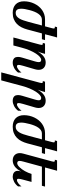

<svg xmlns="http://www.w3.org/2000/svg" viewBox="1075 -1831 955 3145"><g transform="rotate(90 1552.5 -258.5)"><path d="M397.5 -467.3H300.8Q272 -467.3 248.3 -451.4Q224.6 -435.5 205.6 -408.4Q186.5 -381.3 171.9 -345.2Q157.2 -309.1 146.5 -269Q135.3 -226.6 128.9 -190.9Q122.6 -155.3 122.6 -127Q122.6 -84.5 138.9 -61.3Q155.3 -38.1 193.4 -38.1Q223.6 -38.1 245.6 -54.4Q267.6 -70.8 284.2 -98.6Q300.8 -126.5 313.2 -163.3Q325.7 -200.2 336.9 -241.2ZM441.4 -630.9Q443.8 -641.1 445.3 -648.7Q446.8 -656.2 446.8 -661.6Q446.8 -671.9 442.1 -675.5Q437.5 -679.2 428.7 -679.2H415L424.8 -715.8H593.8L541 -518.6H636.7L622.6 -467.3H526.9L462.9 -227.5Q449.2 -176.8 427 -133.1Q404.8 -89.4 371.8 -57.4Q338.9 -25.4 293.9 -7.3Q249 10.7 190.4 10.7Q146 10.7 111.1 -1.5Q76.2 -13.7 51.8 -37.1Q27.3 -60.5 14.4 -95Q1.5 -129.4 1.5 -174.3Q1.5 -218.8 11.2 -261.5Q21 -304.2 39.3 -342.5Q57.6 -380.9 83.5 -413.1Q109.4 -445.3 142.1 -468.8Q174.8 -492.2 213.6 -505.4Q252.4 -518.6 295.9 -518.6H411.6Z M1057.1 -157.2Q1047.9 -126.5 1045.4 -109.6Q1043 -92.8 1043 -85.9Q1043 -71.3 1049.3 -64.9Q1055.7 -58.6 1065.9 -58.6Q1077.1 -58.6 1090.8 -65.2Q1104.5 -71.8 1118.7 -82.3Q1132.8 -92.8 1145.8 -106.2Q1158.7 -119.6 1168.5 -133.3V-77.1Q1152.3 -55.7 1132.8 -39.3Q1113.3 -22.9 1092.3 -12Q1071.3 -1 1049.8 4.9Q1028.3 10.7 1008.3 10.7Q981 10.7 962.4 3.9Q943.8 -2.9 932.6 -14.6Q921.4 -26.4 916.7 -42Q912.1 -57.6 912.1 -75.7Q912.1 -91.8 915.3 -109.1Q918.5 -126.5 923.8 -143.6L985.8 -353Q997.6 -392.6 997.6 -415.5Q997.6 -437 987.8 -446.3Q978 -455.6 959.5 -455.6Q937.5 -455.6 910.9 -432.9Q884.3 -410.2 857.4 -368.7Q830.6 -327.1 805.4 -269Q780.3 -210.9 761.7 -140.1L724.6 0H593.8L710 -433.6Q715.3 -454.1 715.3 -463.9Q715.3 -474.6 710.4 -478.3Q705.6 -481.9 696.8 -481.9H683.1L692.9 -518.6H862.3L850.1 -473.1Q847.7 -463.4 841.1 -444.1Q834.5 -424.8 823.7 -398.4Q846.2 -436.5 868.7 -461.9Q891.1 -487.3 913.8 -502.2Q936.5 -517.1 959 -523.2Q981.4 -529.3 1004.4 -529.3Q1032.2 -529.3 1054.4 -521.2Q1076.7 -513.2 1092 -498Q1107.4 -482.9 1115.7 -461.7Q1124 -440.4 1124 -414.1Q1124 -387.2 1115.2 -356Z M1682.1 -157.2Q1672.9 -126.5 1670.4 -109.6Q1668 -92.8 1668 -85.9Q1668 -71.3 1674.3 -64.9Q1680.7 -58.6 1690.9 -58.6Q1702.1 -58.6 1715.8 -65.2Q1729.5 -71.8 1743.7 -82.3Q1757.8 -92.8 1770.8 -106.2Q1783.7 -119.6 1793.5 -133.3V-77.1Q1777.3 -55.7 1757.8 -39.3Q1738.3 -22.9 1717.3 -12Q1696.3 -1 1674.8 4.9Q1653.3 10.7 1633.3 10.7Q1606 10.7 1587.4 3.9Q1568.8 -2.9 1557.6 -14.6Q1546.4 -26.4 1541.7 -42Q1537.1 -57.6 1537.1 -75.7Q1537.1 -91.8 1540.3 -109.1Q1543.5 -126.5 1548.8 -143.6L1610.8 -353Q1622.6 -392.6 1622.6 -415.5Q1622.6 -437 1612.8 -446.3Q1603 -455.6 1584.5 -455.6Q1562.5 -455.6 1535.9 -432.9Q1509.3 -410.2 1482.4 -368.7Q1455.6 -327.1 1430.7 -269Q1405.8 -210.9 1386.7 -140.1L1296.4 198.7H1165.5L1335 -433.6Q1340.3 -454.1 1340.3 -463.9Q1340.3 -474.6 1335.4 -478.3Q1330.6 -481.9 1321.8 -481.9H1308.1L1317.9 -518.6H1487.3L1475.1 -473.1Q1472.7 -463.4 1466.1 -444.1Q1459.5 -424.8 1448.7 -398.4Q1471.2 -436.5 1493.7 -461.9Q1516.1 -487.3 1538.8 -502.2Q1561.5 -517.1 1584 -523.2Q1606.4 -529.3 1629.4 -529.3Q1657.2 -529.3 1679.4 -521.2Q1701.7 -513.2 1717 -498Q1732.4 -482.9 1740.7 -461.7Q1749 -440.4 1749 -414.1Q1749 -387.2 1740.2 -356Z M2262.7 -467.3H2166Q2137.2 -467.3 2113.5 -451.4Q2089.8 -435.5 2070.8 -408.4Q2051.8 -381.3 2037.1 -345.2Q2022.5 -309.1 2011.7 -269Q2000.5 -226.6 1994.1 -190.9Q1987.8 -155.3 1987.8 -127Q1987.8 -84.5 2004.2 -61.3Q2020.5 -38.1 2058.6 -38.1Q2088.9 -38.1 2110.8 -54.4Q2132.8 -70.8 2149.4 -98.6Q2166 -126.5 2178.5 -163.3Q2190.9 -200.2 2202.1 -241.2ZM2306.6 -630.9Q2309.1 -641.1 2310.5 -648.7Q2312 -656.2 2312 -661.6Q2312 -671.9 2307.4 -675.5Q2302.7 -679.2 2293.9 -679.2H2280.3L2290 -715.8H2459L2406.2 -518.6H2502L2487.8 -467.3H2392.1L2328.1 -227.5Q2314.5 -176.8 2292.2 -133.1Q2270 -89.4 2237.1 -57.4Q2204.1 -25.4 2159.2 -7.3Q2114.3 10.7 2055.7 10.7Q2011.2 10.7 1976.3 -1.5Q1941.4 -13.7 1917 -37.1Q1892.6 -60.5 1879.6 -95Q1866.7 -129.4 1866.7 -174.3Q1866.7 -218.8 1876.5 -261.5Q1886.2 -304.2 1904.5 -342.5Q1922.9 -380.9 1948.7 -413.1Q1974.6 -445.3 2007.3 -468.8Q2040 -492.2 2078.9 -505.4Q2117.7 -518.6 2161.1 -518.6H2276.9Z M2623.5 -630.9Q2628.9 -651.4 2628.9 -661.1Q2628.9 -671.9 2624 -675.5Q2619.1 -679.2 2610.4 -679.2H2596.7L2606.4 -715.8H2776.9L2723.1 -518.6H3036.1L3022.9 -467.3H2709.5L2627.4 -165.5Q2622.1 -145.5 2618.9 -129.9Q2615.7 -114.3 2615.7 -103Q2615.7 -81.5 2625.5 -72.3Q2635.3 -63 2653.8 -63Q2668.5 -63 2685.1 -73Q2701.7 -83 2718.5 -100.1Q2735.4 -117.2 2752 -139.9Q2768.6 -162.6 2783 -188.7Q2797.4 -214.8 2809.3 -242.7Q2821.3 -270.5 2829.1 -297.4H2960L2922.4 -157.2Q2908.7 -106.9 2908.7 -84.5Q2908.7 -69.8 2914.3 -64.2Q2919.9 -58.6 2931.2 -58.6Q2942.4 -58.6 2956.1 -65.2Q2969.7 -71.8 2983.9 -82.3Q2998 -92.8 3011 -106.2Q3023.9 -119.6 3033.7 -133.3V-77.1Q3017.6 -55.7 2998 -39.3Q2978.5 -22.9 2957.5 -12Q2936.5 -1 2915 4.9Q2893.6 10.7 2873.5 10.7Q2856 10.7 2838.9 6.1Q2821.8 1.5 2808.3 -8.3Q2794.9 -18.1 2786.9 -33.2Q2778.8 -48.3 2778.8 -68.8Q2778.8 -79.1 2780.3 -92.5Q2781.7 -106 2788.1 -126.5Q2770.5 -88.9 2749 -63Q2727.5 -37.1 2703.9 -20.5Q2680.2 -3.9 2655.8 3.4Q2631.3 10.7 2608.9 10.7Q2581.1 10.7 2558.6 2.7Q2536.1 -5.4 2520.5 -20.5Q2504.9 -35.6 2496.3 -56.9Q2487.8 -78.1 2487.8 -104.5Q2487.8 -130.9 2496.6 -162.6Z"/></g></svg>

Font: Arian AMU Serif
Style: Bold Italic
Weight: 700
Italic angle: -15°
Designer: Ruben Hakobyan (Tarumian)
Foundry: Ruben Hakobyan (Tarumian)
Version: Version 1.002